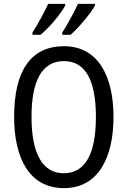

<svg xmlns="http://www.w3.org/2000/svg" viewBox="-20 -963 659 993"><path d="M471 -934V-943H383C368 -909 330 -837 302 -795V-783H345C385 -818 449 -893 471 -934ZM317 -934V-943H229C213 -907 177 -839 148 -795V-783H190C237 -823 295 -891 317 -934ZM567 -358C567 -568 488 -724 311 -724C139 -724 53 -596 53 -359C53 -151 128 10 311 10C488 10 567 -148 567 -358ZM143 -358C143 -546 197 -647 311 -647C422 -647 476 -547 476 -358C476 -168 421 -67 310 -67C199 -67 143 -170 143 -358Z"/></svg>

Font: Noto Sans Myanmar UI Condensed
Style: Regular
Weight: 400
Width: 3
Designer: Monotype Design Team
Foundry: Monotype Imaging Inc.
Version: Version 2.103